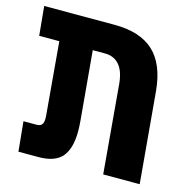

<svg xmlns="http://www.w3.org/2000/svg" viewBox="-95 -701 788 793"><g transform="rotate(15 299.0 -304.5)"><path d="M292 -484.5H239.5L265.5 -193.5Q268 -165 268 -146Q268 -71.5 237.8 -35.8Q207.5 0 137 0H51.5L39 -127H94.5Q110 -127 117 -134.8Q124 -142.5 124 -161.5Q124 -169 123.5 -173.5L96.5 -484.5H10.5L-1.5 -609H299.5Q409 -609 467 -555.5Q525 -502 535.5 -389.5L570 0H414L381 -379Q376 -432 353.2 -458.2Q330.5 -484.5 292 -484.5Z"/></g></svg>

Font: JuliaMono ExtraBold
Style: Italic
Weight: 800
Italic angle: -9°
Monospace: yes
Designer: cormullion
Foundry: corm
Version: Version 0.057; ttfautohint (v1.8.4)